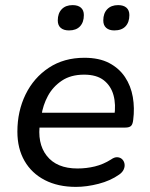

<svg xmlns="http://www.w3.org/2000/svg" viewBox="-20 -722 585 751"><path d="M277 9Q207 9 155.5 -17.5Q104 -44 76 -92.5Q48 -141 48 -207Q48 -287 80 -352.5Q112 -418 171 -457Q230 -496 310 -496Q368 -496 407 -475.5Q446 -455 469 -420.5Q492 -386 499.5 -342.5Q507 -299 501 -253Q499 -235 492 -229Q485 -223 470 -223H119L127 -281H445L427 -267Q434 -313 424 -349.5Q414 -386 386 -408Q358 -430 309 -430Q257 -430 222 -406.5Q187 -383 167.5 -347Q148 -311 142 -270L137 -245Q124 -162 163 -112.5Q202 -63 283 -63Q318 -63 351 -71Q384 -79 414 -98Q428 -108 439.5 -107Q451 -106 458 -99Q465 -92 467 -81.5Q469 -71 464 -59.5Q459 -48 446 -39Q412 -15 365.5 -3Q319 9 277 9ZM427 -603Q407 -603 395.5 -613Q384 -623 384 -642Q384 -670 399.5 -686Q415 -702 442 -702Q463 -702 474.5 -692Q486 -682 486 -663Q486 -635 471 -619Q456 -603 427 -603ZM250 -603Q229 -603 217.5 -613Q206 -623 206 -642Q206 -670 221.5 -686Q237 -702 264 -702Q285 -702 296.5 -692Q308 -682 308 -663Q308 -635 293 -619Q278 -603 250 -603Z"/></svg>

Font: Nunito Medium
Style: Italic
Weight: 500
Designer: Vernon Adams
Foundry: Vernon Adams
Version: Version 3.601